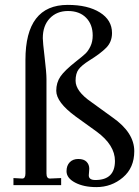

<svg xmlns="http://www.w3.org/2000/svg" viewBox="-20 -757 569 785"><path d="M257 -737Q339 -737 388.5 -706Q438 -675 438 -622Q438 -586 414.5 -562Q391 -538 344 -509Q314 -490 301.5 -473.5Q289 -457 289 -427Q289 -384 353 -340L440 -277Q529 -215 529 -139Q529 -71 482.5 -31.5Q436 8 374 8Q322 8 287 -10.5Q252 -29 252 -57Q252 -80 265 -93.5Q278 -107 300 -107Q323 -107 334 -95.5Q345 -84 345 -67Q345 -62 344 -53Q343 -44 343 -40Q343 -21 370 -21Q450 -21 450 -99Q450 -164 375 -219L289 -281Q210 -339 210 -386Q210 -419 227 -444Q244 -469 291 -506Q318 -527 329.5 -538Q341 -549 350 -568Q359 -587 359 -612Q359 -657 332 -684.5Q305 -712 258 -712Q212 -712 183.5 -682Q155 -652 155 -601Q155 -585 162.5 -522.5Q170 -460 170 -434V-48Q170 -27 184 -27L230 -29V0H35V-29L71 -27Q84 -27 84 -48V-512Q84 -737 257 -737Z"/></svg>

Font: Unna
Style: Regular
Weight: 400
Designer: Jorge de Buen U.
Foundry: Omnibus-Type
Version: Version 2.006;PS 002.006;hotconv 1.0.70;makeotf.lib2.5.58329